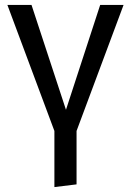

<svg xmlns="http://www.w3.org/2000/svg" viewBox="-20 -547 532 780"><path d="M201 213V-15L10 -527H108L248 -101L387 -527H482L291 -15V202Z"/></svg>

Font: Trujillo
Style: Regular
Weight: 400
Designer: Fira Sans original fonts by bBox Type GmbH, Carrois Corporate GbR, & Edenspiekermann AG / Changes by Cristiano Sobral
Foundry: Fira Sans original fonts by bBox Type GmbH, Carrois Corporate GbR, & Edenspiekermann AG / Changes by Cristiano Sobral
Version: Version 4.301;October 17, 2021;FontCreator 14.0.0.2814 64-bi